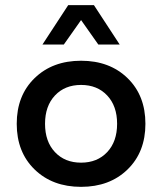

<svg xmlns="http://www.w3.org/2000/svg" viewBox="-20 -716 630 746"><path d="M475.5 -57.5Q406 10 295 10Q184 10 114.5 -57.5Q45 -125 45 -235Q45 -345 114.5 -412.5Q184 -480 295 -480Q406 -480 475.5 -412.5Q545 -345 545 -235Q545 -125 475.5 -57.5ZM193.5 -125Q232 -84 295 -84Q358 -84 396.5 -125Q435 -166 435 -235Q435 -304 396.5 -345Q358 -386 295 -386Q232 -386 193.5 -345Q155 -304 155 -235Q155 -166 193.5 -125ZM445 -543H362L295 -638L228 -543H145L245 -696H345Z"/></svg>

Font: Celebes SemiBold
Style: Regular
Weight: 600
Designer: Anugrah Pasau
Foundry: Lafontype
Version: Version 1.000